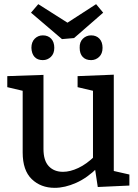

<svg xmlns="http://www.w3.org/2000/svg" viewBox="-20 -893 664 923"><path d="M243 10Q176 10 132.5 -32Q89 -74 89 -160V-470L100 -454L15 -474V-527L189 -533V-177Q189 -121 214.5 -94Q240 -67 283 -67Q317 -67 356.5 -85.5Q396 -104 435 -142L427 -122V-472L438 -454L353 -474V-527L527 -534V-57L514 -74L602 -54V-1L450 6L435 -93L450 -88Q400 -38 346 -14Q292 10 243 10ZM418 -604Q392 -604 377.5 -619.5Q363 -635 363 -663Q362 -691 378.5 -707Q395 -723 418 -723Q443 -723 458 -707Q473 -691 473 -663Q473 -635 456.5 -619.5Q440 -604 418 -604ZM186 -604Q160 -604 146 -619.5Q132 -635 131 -663Q131 -691 147 -707Q163 -723 186 -723Q211 -723 226 -707Q241 -691 241 -663Q241 -635 224.5 -619.5Q208 -604 186 -604ZM442 -873 476 -832 336 -710 278 -705 129 -832 164 -873 339 -762 272 -763Z"/></svg>

Font: Bitter Thin Medium
Style: Regular
Weight: 500
Version: Version 3.021